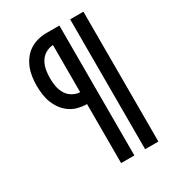

<svg xmlns="http://www.w3.org/2000/svg" viewBox="-178 -838 855 941"><g transform="rotate(-30 250.0 -367.5)"><path d="M365 0V-735H440V0ZM229 0V-334Q205 -334 180.5 -340Q156 -346 135.5 -360Q115 -374 100 -394Q85 -414 76 -437Q67 -460 63.5 -485Q60 -510 60 -534Q60 -559 63.5 -584Q67 -609 76 -632Q85 -655 100 -675Q115 -695 135.5 -708.5Q156 -722 180.5 -728.5Q205 -735 229 -735H304V0ZM229 -401V-668Q206 -667 186 -655Q166 -643 154.5 -623Q143 -603 139 -580Q135 -557 135 -534Q135 -511 139 -488.5Q143 -466 154.5 -446Q166 -426 186.5 -414Q207 -402 229 -401Z"/></g></svg>

Font: Zed Sans
Style: Regular
Weight: 400
Designer: Belleve Invis
Foundry: Belleve Invis
Version: Version 1.0.0; ttfautohint (v1.8.4)